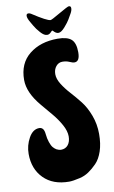

<svg xmlns="http://www.w3.org/2000/svg" viewBox="-101 -954 609 1030"><g transform="rotate(-10 204.0 -438.5)"><path d="M249 16Q210 25 190 25Q102 25 51.5 -26Q1 -77 1 -159Q1 -205 23.5 -245.5Q46 -286 81 -286Q93 -286 100.5 -277Q108 -268 110 -246Q112 -224 119 -203.5Q126 -183 134 -173.5Q142 -164 152 -158Q166 -151 176 -151Q201 -151 215 -168.5Q229 -186 229 -215Q229 -244 210 -278.5Q191 -313 164.5 -344.5Q138 -376 111 -408Q46 -485 46 -554Q46 -644 106.5 -692.5Q167 -741 261 -741Q313 -741 335.5 -721Q358 -701 358 -650.5Q358 -600 329 -600Q319 -600 302.5 -607.5Q286 -615 265 -615Q244 -615 230 -598Q216 -581 216 -555.5Q216 -530 234 -501Q252 -472 278 -443.5Q304 -415 330 -382Q356 -349 374 -301Q392 -253 392 -199.5Q392 -146 378.5 -106Q365 -66 342.5 -43Q320 -20 297.5 -5Q275 10 249 16ZM145 -897Q223 -846 242 -846Q248 -846 296 -874Q344 -902 351 -902Q362 -902 362 -889.5Q362 -877 353 -861.5Q344 -846 336 -832Q328 -818 307.5 -794.5Q287 -771 272 -771Q271 -771 271 -771Q258 -771 244 -787Q242 -789 240.5 -789Q239 -789 234 -784Q223 -771 212 -771H209Q194 -771 175 -792Q156 -813 144 -834L132 -855Q119 -877 119 -889.5Q119 -902 130 -902Q138 -902 145 -897Z"/></g></svg>

Font: Chicle
Style: Regular
Weight: 400
Designer: Angel Koziupa and Alejandro Paul
Foundry: Angel Koziupa and Alejandro Paul
Version: Version 1.000